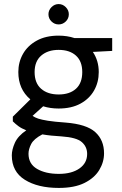

<svg xmlns="http://www.w3.org/2000/svg" viewBox="-20 -691 598 943"><path d="M268 -158Q227 -158 192 -169L140 -122Q151 -114 167.5 -108.5Q184 -103 215 -98Q246 -93 302 -89Q405 -81 448 -42Q491 -3 491 62Q491 105 467.5 144Q444 183 395 207.5Q346 232 269 232Q166 232 102 192Q38 152 38 72Q38 44 53 10.5Q68 -23 109 -51Q86 -60 71 -71Q56 -82 43 -95V-118L129 -203Q70 -253 70 -337Q70 -386 93 -426.5Q116 -467 160.5 -491.5Q205 -516 268 -516Q310 -516 346 -504H531V-441L436 -436Q465 -393 465 -337Q465 -287 442 -246.5Q419 -206 375 -182Q331 -158 268 -158ZM268 -227Q322 -227 353 -255Q384 -283 384 -337Q384 -390 353 -418Q322 -446 268 -446Q215 -446 182.5 -418Q150 -390 150 -337Q150 -283 182 -255Q214 -227 268 -227ZM120 64Q120 114 162 138.5Q204 163 269 163Q332 163 370 136.5Q408 110 408 65Q408 30 382 7Q356 -16 283 -21Q228 -24 188 -31Q146 -9 133 16.5Q120 42 120 64ZM268 -571Q248 -571 233 -585.5Q218 -600 218 -621Q218 -641 233 -656Q248 -671 268 -671Q288 -671 303 -656Q318 -641 318 -621Q318 -600 303 -585.5Q288 -571 268 -571Z"/></svg>

Font: DM Sans
Style: Regular
Weight: 400
Designer: Colophon Foundry, Jonny Pinhorn
Foundry: Colophon Foundry
Version: Version 4.004; ttfautohint (v1.8.4.7-5d5b)